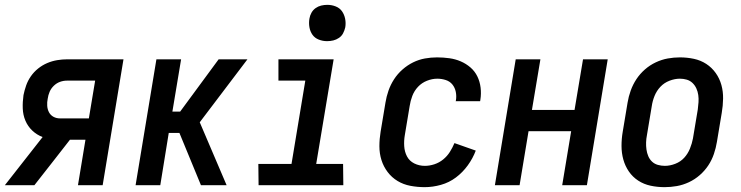

<svg xmlns="http://www.w3.org/2000/svg" viewBox="-40 -765 3060 793"><path d="M-20 0 136 -199Q112 -208 93.5 -225.5Q75 -243 65 -266.5Q55 -290 54 -317Q53 -344 57 -372Q61 -392 68 -412Q75 -432 87.5 -450Q100 -468 117.5 -482Q135 -496 155 -504.5Q175 -513 196 -516.5Q217 -520 237 -520H470L384 0H282L313 -188H249L178 -97L102 0ZM208 -276H327L353 -432H237Q222 -432 208 -427Q194 -422 182.5 -411Q171 -400 165 -386Q159 -372 157 -357Q154 -343 155 -328Q156 -313 162.5 -301Q169 -289 181 -282.5Q193 -276 208 -276Z M520 0 606 -520H708L672 -304H704L863 -520H982L785 -260L896 0H790L701 -216H657L622 0Z M1028 0 1027 -88H1164L1221 -432H1110V-520H1338L1266 -88H1377L1378 0ZM1311 -595Q1293 -595 1276.5 -601.5Q1260 -608 1250.5 -621.5Q1241 -635 1238 -652.5Q1235 -670 1238 -688Q1240 -701 1246.5 -712.5Q1253 -724 1263.5 -731.5Q1274 -739 1286.5 -742Q1299 -745 1312 -745Q1330 -745 1346.5 -738.5Q1363 -732 1372.5 -718.5Q1382 -705 1385.5 -687.5Q1389 -670 1386 -652Q1383 -639 1377 -627.5Q1371 -616 1360 -608.5Q1349 -601 1336.5 -598Q1324 -595 1311 -595Z M1714 8Q1684 8 1655 2.5Q1626 -3 1602 -17.5Q1578 -32 1561 -54.5Q1544 -77 1535.5 -104Q1527 -131 1527 -161Q1527 -191 1532 -221L1552 -341Q1556 -366 1564.5 -390.5Q1573 -415 1587.5 -437.5Q1602 -460 1622.5 -478Q1643 -496 1666.5 -507.5Q1690 -519 1715 -523.5Q1740 -528 1765 -528Q1791 -528 1816 -524.5Q1841 -521 1863 -511.5Q1885 -502 1903 -486.5Q1921 -471 1931.5 -449.5Q1942 -428 1945 -403Q1948 -378 1944 -353L1943 -347H1842L1843 -350Q1846 -368 1842.5 -385.5Q1839 -403 1828.5 -416Q1818 -429 1801 -434.5Q1784 -440 1766 -440Q1745 -440 1723.5 -431.5Q1702 -423 1686.5 -406.5Q1671 -390 1663 -369Q1655 -348 1652 -327L1632 -207Q1628 -184 1629.5 -161Q1631 -138 1641 -119Q1651 -100 1671 -90Q1691 -80 1715 -80Q1734 -80 1754 -86.5Q1774 -93 1790.5 -106.5Q1807 -120 1818 -137.5Q1829 -155 1837 -174L1925 -143Q1913 -111 1892 -82Q1871 -53 1843 -32Q1815 -11 1781 -1.5Q1747 8 1714 8Z M2004 0 2090 -520H2192L2157 -311H2333L2368 -520H2470L2384 0H2282L2319 -223H2143L2106 0Z M2705 8Q2675 8 2647 2Q2619 -4 2596 -19Q2573 -34 2557.5 -56.5Q2542 -79 2534.5 -106Q2527 -133 2527 -162.5Q2527 -192 2532 -221L2552 -341Q2556 -366 2565 -391Q2574 -416 2588.5 -438Q2603 -460 2623.5 -478Q2644 -496 2668.5 -507.5Q2693 -519 2718 -523.5Q2743 -528 2768 -528Q2798 -528 2826 -522Q2854 -516 2877 -501Q2900 -486 2916 -463.5Q2932 -441 2939.5 -414Q2947 -387 2946.5 -357.5Q2946 -328 2941 -299L2921 -179Q2917 -154 2908.5 -129Q2900 -104 2885.5 -82Q2871 -60 2850.5 -42Q2830 -24 2805.5 -12.5Q2781 -1 2755.5 3.5Q2730 8 2705 8ZM2706 -80Q2727 -80 2749 -88.5Q2771 -97 2786 -113.5Q2801 -130 2809.5 -151Q2818 -172 2822 -193L2842 -313Q2844 -328 2845 -343Q2846 -358 2844 -372.5Q2842 -387 2836 -400Q2830 -413 2820 -422.5Q2810 -432 2796.5 -436Q2783 -440 2768 -440Q2747 -440 2725 -431.5Q2703 -423 2687.5 -406.5Q2672 -390 2663.5 -369Q2655 -348 2652 -327L2632 -207Q2629 -192 2628.5 -177Q2628 -162 2630 -147.5Q2632 -133 2637.5 -120Q2643 -107 2653 -97.5Q2663 -88 2677 -84Q2691 -80 2706 -80Z"/></svg>

Font: Iosevka SS18 Semibold
Style: Italic
Weight: 600
Italic angle: -9°
Monospace: yes
Designer: Belleve Invis
Foundry: Belleve Invis
Version: Version 25.1.1; ttfautohint (v1.8.4)